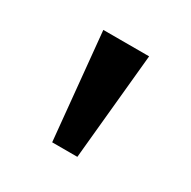

<svg xmlns="http://www.w3.org/2000/svg" viewBox="-75 -873 400 403"><g transform="rotate(30 125.0 -671.0)"><path d="M95 -542 70 -800H181L156 -542Z"/></g></svg>

Font: mlyalm115
Style: Regular
Weight: 400
Designer: Jelle Bosma - Monotype Design Team
Foundry: Monotype Imaging Inc.
Version: Version 2.103